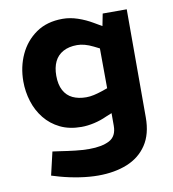

<svg xmlns="http://www.w3.org/2000/svg" viewBox="-82 -593 787 873"><g transform="rotate(-10 311.5 -156.0)"><path d="M302 209Q262 209 216 202Q170 195 127 183L90 172L115 65L151 70Q183 75 217.5 79Q252 83 282 83Q341 83 375.5 65Q410 47 410 -2V-60L383 -49Q355 -36 324 -29Q293 -22 265 -22Q209 -22 167 -42.5Q125 -63 96.5 -98.5Q68 -134 54 -179Q40 -224 40 -271Q40 -338 66 -394.5Q92 -451 142 -486Q192 -521 265 -521Q299 -521 334.5 -509Q370 -497 402 -478L438 -457L449 -513H560V-14Q560 63 527 112.5Q494 162 436 185.5Q378 209 302 209ZM192 -271Q192 -230 206.5 -203Q221 -176 247.5 -163.5Q274 -151 310 -151Q327 -151 345 -155Q363 -159 381 -165L410 -175L409 -359L383 -372Q363 -382 344.5 -387Q326 -392 309 -392Q271 -392 244.5 -377.5Q218 -363 205 -336Q192 -309 192 -271Z"/></g></svg>

Font: REM Medium SemiBold
Style: Regular
Weight: 600
Version: Version 1.005;gftools[0.9.28]